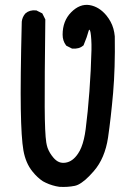

<svg xmlns="http://www.w3.org/2000/svg" viewBox="-20 -757 540 780"><path d="M221.2 2Q207 0 193.1 -4.2Q179.2 -8.3 166 -14.6Q160.2 -17.1 154.5 -20.5Q148.9 -23.9 143.6 -28.3Q138.2 -32.7 132.8 -37.6Q127.4 -42.5 122.1 -48.3Q116.7 -54.2 111.3 -61Q84.5 -94.2 75.2 -145.5Q66.4 -195.3 64.5 -313Q62.5 -429.7 68.4 -668V-668.5V-668.9Q68.8 -673.8 70.1 -678.2Q71.3 -682.6 73 -686.5Q74.7 -690.4 77.1 -694.3Q79.6 -698.2 82.5 -701.7L83 -702.1L83.5 -702.6Q100.1 -717.3 126 -714.8H127.9L129.4 -713.9L148.9 -704.1L151.9 -702.6L153.3 -699.7L163.1 -680.2L164.1 -678.2V-675.8Q161.1 -433.6 161.6 -323.7Q162.1 -214.8 168 -178.2Q168.9 -172.4 170.2 -167Q171.4 -161.6 173.3 -156.2Q175.3 -150.9 177.7 -145.8Q180.2 -140.6 183.1 -135.7Q186 -130.9 189.5 -126Q192.9 -121.1 196.8 -116.7Q208 -103.5 220.2 -98.6Q232.4 -93.8 246.6 -96.2Q275.4 -100.6 296.9 -132.8Q304.7 -144 310.5 -158.7Q316.4 -173.3 320.8 -191.9Q325.2 -210.4 328.1 -232.9Q336.9 -300.8 343.3 -386.5Q349.6 -472.2 351.6 -554.2Q352.1 -577.6 350.8 -596.4Q349.6 -615.2 347.9 -624.3Q346.2 -633.3 344.2 -635.7Q343.3 -635.7 343 -636Q342.8 -636.2 342.3 -636.2Q340.8 -634.3 339.4 -629.4Q334.5 -609.4 320.3 -575.2L319.8 -573.2L317.9 -571.8Q309.6 -564.5 298.6 -561.5Q287.6 -558.6 274.4 -559.6H272.5L271 -560.5L251.5 -570.3L249.5 -571.3L248 -573.2Q234.4 -591.3 234.4 -616.2Q234.4 -671.9 269 -707Q304.2 -742.7 344.2 -736.3Q383.3 -729.5 412.6 -693.8Q422.4 -681.6 429.4 -668.5Q436.5 -655.3 440.7 -640.4Q444.8 -625.5 446.3 -609.4V-608.9V-608.4Q448.2 -480 439.5 -379.4Q430.7 -279.3 418.9 -197.8Q412.6 -156.2 398.2 -122.1Q383.8 -87.9 360.8 -61.5Q351.6 -51.3 343.5 -42.7Q335.4 -34.2 327.4 -27.3Q319.3 -20.5 312 -15.4Q304.7 -10.3 297.6 -6.8Q290.5 -3.4 283.7 -2Q254.4 3.9 222.2 2H221.7Z"/></svg>

Font: NaikaiFont
Style: Bold
Weight: 700
Version: Version 1.89